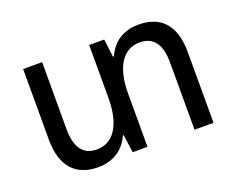

<svg xmlns="http://www.w3.org/2000/svg" viewBox="-88 -654 1008 817"><g transform="rotate(-20 416.0 -246.0)"><path d="M599 -502C526 -502 478 -464 456 -411H451L441 -492H373V-252C373 -128 326 -63 253 -63C195 -63 160 -100 160 -188V-492H74V-172C74 -48 134 10 232 10C305 10 353 -28 376 -81H380L391 0H458V-241C458 -365 505 -429 578 -429C637 -429 671 -391 671 -304V0H757V-320C757 -445 698 -502 599 -502Z"/></g></svg>

Font: Noto Sans Armenian SemiCondensed
Style: Regular
Weight: 400
Width: 4
Designer: Monotype Design Team
Foundry: Monotype Imaging Inc.
Version: Version 2.008